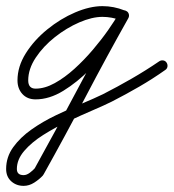

<svg xmlns="http://www.w3.org/2000/svg" viewBox="-61 -291 566 626"><path d="M333 -225Q303 -236 273 -236Q239 -236 197.5 -218Q156 -200 118 -170Q80 -140 55.5 -103Q31 -66 31 -29Q31 -2 55 -2Q85 -2 117.5 -20Q150 -38 181.5 -66.5Q213 -95 241.5 -128.5Q270 -162 292 -193.5Q314 -225 327 -248Q330 -255 337 -257Q344 -259 350 -255Q357 -252 359 -245Q361 -238 357 -232Q339 -197 306.5 -152Q274 -107 232.5 -65Q191 -23 145.5 5Q100 33 55 33Q28 33 12 15.5Q-4 -2 -4 -29Q-4 -74 23 -117Q50 -160 93 -195Q136 -230 184 -250.5Q232 -271 273 -271Q310 -271 345 -257Q352 -255 355 -248Q358 -241 355 -235Q353 -228 346 -225Q339 -222 333 -225ZM351 -255Q357 -252 359 -245Q361 -238 357 -231Q286 -105 219 23Q152 151 81 278Q81 278 80 279Q79 281 79 281Q67 294 50.5 304.5Q34 315 16 315Q-8 315 -24.5 300Q-41 285 -41 260Q-41 221 -18 189Q5 157 42 131Q79 105 122 84.5Q165 64 205.5 47Q246 30 275 16Q322 -8 368 -34.5Q414 -61 458 -91Q464 -95 471 -94Q478 -93 482 -87Q486 -81 485 -74Q484 -67 478 -63Q437 -34 393 -8.5Q349 17 304 40Q280 52 241.5 68.5Q203 85 160.5 105Q118 125 80 149Q42 173 18 201Q-6 229 -6 260Q-6 280 16 280Q26 280 36.5 272Q47 264 53 257Q53 257 52 259Q51 261 51 260Q121 134 188.5 6Q256 -122 327 -249Q330 -255 337 -257Q344 -259 351 -255Z"/></svg>

Font: FRB American Cursive Guidelines Arrows
Style: Italic
Weight: 400
Italic angle: -25°
Version: Version 2.0;Modular Font Editor K font №1